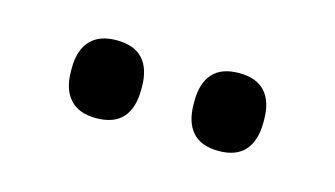

<svg xmlns="http://www.w3.org/2000/svg" viewBox="-31 -731 403 231"><g transform="rotate(15 170.5 -615.5)"><path d="M94.1 -567.5Q72.5 -567.5 61.6 -579.7Q50.6 -591.9 50.6 -614.6V-618Q50.6 -640.4 61.6 -652.4Q72.5 -664.5 94.1 -664.5Q116.5 -664.5 127.3 -652.4Q138 -640.4 138 -618V-614.6Q138 -591.9 127.3 -579.7Q116.5 -567.5 94.1 -567.5ZM246.9 -567.5Q224.9 -567.5 214.1 -579.7Q203.4 -591.9 203.4 -614.6V-618Q203.4 -640.4 214.1 -652.4Q224.9 -664.5 246.9 -664.5Q268.7 -664.5 279.5 -652.4Q290.2 -640.4 290.2 -618V-614.6Q290.2 -591.9 279.5 -579.7Q268.7 -567.5 246.9 -567.5Z"/></g></svg>

Font: Anek Tamil Medium
Style: Regular
Weight: 500
Designer: Aadarsh Rajan (Tamil), Yesha Goshar (Latin)
Foundry: Ek Type
Version: Version 1.003